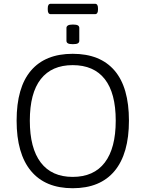

<svg xmlns="http://www.w3.org/2000/svg" viewBox="-20 -991 771 1017"><path d="M365 6Q220 6 144 -85.5Q68 -177 68 -352Q68 -528 144 -617Q220 -706 365 -706Q511 -706 587 -617Q663 -528 663 -352Q663 -177 587 -85.5Q511 6 365 6ZM365 -54Q477 -54 535 -130Q593 -206 593 -352Q593 -498 535 -572Q477 -646 365 -646Q254 -646 196 -572Q138 -498 138 -352Q138 -206 196 -130Q254 -54 365 -54ZM366 -757Q347 -757 339.5 -761.5Q332 -766 332 -775V-843Q332 -851 339.5 -856Q347 -861 366 -861Q385 -861 392.5 -856.5Q400 -852 400 -843V-775Q400 -766 392.5 -761.5Q385 -757 366 -757ZM249 -916Q233 -916 233 -939V-948Q233 -971 249 -971H483Q499 -971 499 -948V-939Q499 -916 483 -916Z"/></svg>

Font: Asap Light
Style: Regular
Weight: 300
Designer: Pablo Cosgaya
Foundry: Omnibus-Type
Version: Version 3.001